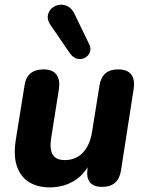

<svg xmlns="http://www.w3.org/2000/svg" viewBox="-20 -799 630 830"><path d="M195 11Q143 11 106 -11.5Q69 -34 53 -80.5Q37 -127 49 -199L86 -429Q91 -465 112 -482Q133 -499 168 -499Q206 -499 223 -478Q240 -457 235 -416L201 -201Q194 -154 208 -130.5Q222 -107 260 -107Q308 -107 338.5 -139.5Q369 -172 378 -229L410 -429Q416 -465 436 -482Q456 -499 491 -499Q530 -499 547 -477.5Q564 -456 558 -416L503 -62Q492 9 421 9Q386 9 369.5 -10Q353 -29 358 -69L367 -132L370 -96Q344 -43 298.5 -16Q253 11 195 11ZM282 -569 201 -687Q184 -710 186.5 -729.5Q189 -749 202.5 -762Q216 -775 235 -778Q254 -781 273 -771.5Q292 -762 304 -735L365 -609Q375 -589 368.5 -573Q362 -557 347 -549Q332 -541 314 -545Q296 -549 282 -569Z"/></svg>

Font: Nunito ExtraLight ExtraBold
Style: Italic
Weight: 800
Italic angle: -9°
Version: Version 3.602